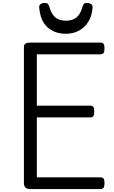

<svg xmlns="http://www.w3.org/2000/svg" viewBox="-20 -1288 776 1308"><path d="M187 0Q165 0 154 -10Q143 -20 143 -40V-970Q143 -984 154 -991Q165 -998 187 -998H664Q679 -998 685.5 -989.5Q692 -981 692 -958Q692 -936 685.5 -927Q679 -918 664 -918H231V-568H595Q610 -568 616 -559.5Q622 -551 622 -528Q622 -506 616 -497Q610 -488 595 -488H231V-80H664Q679 -80 685.5 -71.5Q692 -63 692 -40Q692 -18 685.5 -9Q679 0 664 0ZM429 -1058Q351 -1058 302.5 -1103Q254 -1148 247 -1239Q246 -1251 256 -1259.5Q266 -1268 285 -1268Q301 -1268 307 -1260.5Q313 -1253 317 -1239Q330 -1193 356.5 -1170Q383 -1147 429 -1147Q475 -1147 502 -1170Q529 -1193 541 -1239Q545 -1253 550.5 -1260.5Q556 -1268 572 -1268Q591 -1268 601.5 -1259.5Q612 -1251 611 -1239Q607 -1181 582.5 -1141Q558 -1101 518.5 -1079.5Q479 -1058 429 -1058Z"/></svg>

Font: Playwrite ES Deco
Style: Regular
Weight: 400
Designer: Veronika Burian, José Scaglione
Foundry: TypeTogether
Version: Version 1.002